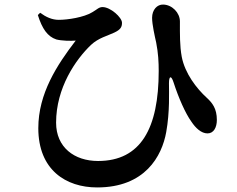

<svg xmlns="http://www.w3.org/2000/svg" viewBox="-20 -768 1040 842"><path d="M146 -702C165 -642 188 -608 227 -595C250 -589 290 -588 312 -590C230 -483 148 -358 148 -206C148 -23 269 54 406 54C616 54 690 -83 709 -189C725 -278 721 -365 721 -403C721 -436 731 -438 741 -407C763 -339 793 -271 819 -235C838 -206 863 -183 890 -183C917 -183 931 -209 931 -242C931 -292 911 -317 887 -339C842 -380 791 -446 777 -519C768 -568 769 -618 769 -674C769 -712 735 -747 696 -748C669 -749 647 -725 647 -690C647 -660 659 -608 665 -581C674 -535 676 -496 676 -457C676 -206 598 -62 410 -62C306 -62 226 -122 226 -230C226 -383 312 -507 379 -571C412 -602 452 -611 481 -625C509 -638 515 -650 515 -668C515 -692 464 -737 430 -737C413 -737 407 -727 384 -714C348 -692 277 -681 238 -681C208 -681 182 -693 156 -712Z"/></svg>

Font: Noto Serif CJK TC
Style: Bold
Weight: 700
Designer: Ryoko NISHIZUKA 西塚涼子 (kana & ideographs); Frank Grießhammer (Latin, Greek & Cyrillic); Wenlong ZHANG 张文龙 (bopomofo); San
Foundry: Adobe
Version: Version 2.001;hotconv 1.1.0;makeotfexe 2.6.0